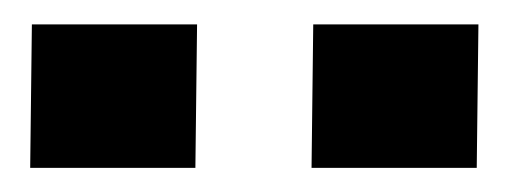

<svg xmlns="http://www.w3.org/2000/svg" viewBox="-20 -731 421 159"><path d="M238 -592 239.4 -710.8H376.2L374.8 -592ZM5 -592 6.4 -710.8H143.2L141.8 -592Z"/></svg>

Font: Public Sans Thin
Style: Regular
Weight: 100
Designer: The Public Sans project authors (U.S. Web Design System). Libre Franklin designed by Pablo Impallari and Rodrigo Fuenzal
Version: Version 1.008